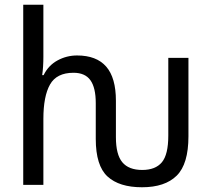

<svg xmlns="http://www.w3.org/2000/svg" viewBox="-20 -780 889 810"><path d="M579 10Q483 10 433.5 -35.5Q384 -81 384 -194V-345Q384 -410 361.5 -441.5Q339 -473 290 -473Q219 -473 191 -423.5Q163 -374 163 -278V0H78V-760H163V-540Q163 -498 158 -463H164Q184 -504 222.5 -525Q261 -546 305 -546Q387 -546 428 -499Q469 -452 469 -355V-201Q469 -128 496 -95.5Q523 -63 580 -63Q636 -63 663 -95.5Q690 -128 690 -208V-536H775V-205Q775 -88 725.5 -39Q676 10 579 10Z"/></svg>

Font: Noto Sans SemiCondensed
Style: Regular
Weight: 400
Width: 4
Designer: Monotype Design Team
Foundry: Monotype Imaging Inc.
Version: Version 2.013; ttfautohint (v1.8.4.7-5d5b)